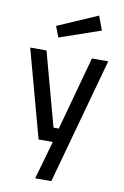

<svg xmlns="http://www.w3.org/2000/svg" viewBox="-103 -802 694 1078"><g transform="rotate(10 244.0 -263.0)"><path d="M22 0ZM239 0H158L22 -500H115L229 -80H259L374 -500H467L269 218H177ZM144 -645 372 -744 402 -664 168 -583Z"/></g></svg>

Font: sheba-seeBold
Style: Regular
Weight: 600
Designer: Mohamed Galeb, the designers
Foundry: Kief Type Foundry
Version: Version 2.010; ttfautohint (v1.5.33-1714) -l 8 -r 50 -G 200 